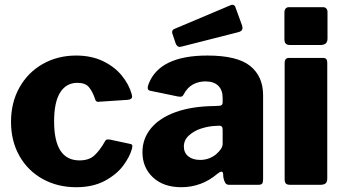

<svg xmlns="http://www.w3.org/2000/svg" viewBox="-20 -772 1435 802"><path d="M530 -379Q532 -371 532 -369Q532 -357 514 -355L393 -347Q392 -347 391 -346.5Q390 -346 388 -347Q380 -347 377 -359Q366 -391 351 -408.5Q336 -426 303 -426Q257 -426 231.5 -386Q206 -346 206 -265Q206 -102 312 -102Q351 -102 373.5 -122Q396 -142 420 -184Q422 -188 426 -189Q430 -190 439 -189L523 -171Q533 -170 533 -161Q533 -158 531 -150Q522 -117 494.5 -80Q467 -43 417.5 -16.5Q368 10 298 10Q220 10 158 -24.5Q96 -59 61 -121Q26 -183 26 -263Q26 -344 61.5 -407Q97 -470 159 -505Q221 -540 298 -540Q362 -540 410.5 -516.5Q459 -493 489 -456Q519 -419 530 -379Z M737 10Q663 10 619 -31Q575 -72 575 -136Q575 -193 611 -236.5Q647 -280 714.5 -304Q782 -328 874 -329L894 -330Q910 -330 910 -344V-363Q910 -396 891.5 -414Q873 -432 838 -432Q810 -432 786.5 -419.5Q763 -407 748 -379Q745 -373 742 -370.5Q739 -368 733 -368Q727 -368 723 -369L607 -393Q597 -395 597 -405Q597 -411 601 -422Q647 -540 846 -540Q971 -540 1025 -496.5Q1079 -453 1079 -374V-25Q1079 -10 1075 -5Q1071 0 1058 0H937Q926 0 921 -8Q916 -16 913 -31L912 -46Q911 -55 905 -55Q899 -55 888 -46Q822 10 737 10ZM895 -247 879 -246Q852 -245 821.5 -235.5Q791 -226 769.5 -206.5Q748 -187 748 -160Q748 -134 766.5 -119Q785 -104 816 -104Q853 -104 882 -127Q910 -151 910 -171V-230Q910 -239 906.5 -243Q903 -247 895 -247ZM991 -666Q993 -658 993 -656Q993 -641 973 -637L741 -578Q733 -576 731 -576Q720 -576 714 -590L701 -629Q699 -632 699 -638Q699 -647 708 -651L945 -751Q947 -752 951 -752Q955 -752 959 -749Q963 -746 964 -740Z M1348 -611Q1348 -597 1340.5 -590.5Q1333 -584 1317 -584H1192Q1179 -584 1173.5 -590Q1168 -596 1168 -608V-720Q1168 -730 1173 -736Q1178 -742 1186 -742H1330Q1338 -742 1343 -736.5Q1348 -731 1348 -722ZM1347 -27Q1347 -12 1340 -6Q1333 0 1317 0H1193Q1179 0 1174 -5.5Q1169 -11 1169 -23V-509Q1169 -530 1187 -530H1330Q1347 -530 1347 -511Z"/></svg>

Font: Libre Franklin ExtraBold
Style: Regular
Weight: 800
Designer: Pablo Impallari, Rodrigo Fuenzalida
Foundry: Impallari Type
Version: Version 1.002; ttfautohint (v1.5)